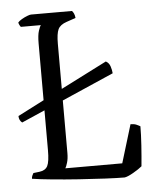

<svg xmlns="http://www.w3.org/2000/svg" viewBox="-51 -748 656 793"><g transform="rotate(-5 276.5 -352.0)"><path d="M32 -263Q19 -273 19 -291L128 -347V-582Q128 -617 134 -635Q140 -653 144 -657H61Q58 -660 55 -666.5Q52 -673 52 -676Q57 -682 68 -688.5Q79 -695 90.5 -699.5Q102 -704 107 -704H277Q281 -700 284.5 -692.5Q288 -685 289 -674L251 -661Q224 -652 215.5 -634Q207 -616 207 -574V-387L398 -484Q411 -477 416 -462Q421 -447 422 -433L207 -339V-121Q207 -98 202 -81.5Q197 -65 193 -59H429L477 -217Q492 -217 502 -212.5Q512 -208 517 -205Q517 -171 514 -126Q511 -81 507 -40Q494 -29 470.5 -15.5Q447 -2 434 0Q404 0 353 -2.5Q302 -5 244.5 -9Q187 -13 135.5 -18Q84 -23 52 -28Q52 -35 55 -41.5Q58 -48 60 -51L85 -54Q110 -57 119 -74.5Q128 -92 128 -140V-305Z"/></g></svg>

Font: Texturina ExtraLight
Style: Regular
Weight: 200
Designer: Guillermo Torres Carreño
Foundry: Omnibus-Type
Version: Version 1.002; ttfautohint (v1.8.3)